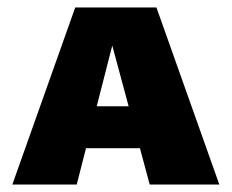

<svg xmlns="http://www.w3.org/2000/svg" viewBox="-20 -493 620 513"><path d="M13 0 181 -473H398L566 0H380L262 -438H297L185 0ZM124 -97 165 -209H401L450 -97Z"/></svg>

Font: Ysabeau SC Black
Style: Regular
Weight: 900
Designer: Christian Thalmann (Catharsis Fonts)
Version: Version 2.001;gftools[0.9.30]; featfreeze: smcp